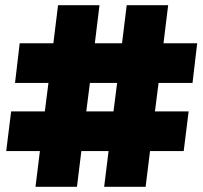

<svg xmlns="http://www.w3.org/2000/svg" viewBox="-20 -721 784 741"><path d="M723 -401H592L578 -291H708L689 -138H559L542 0H382L399 -138H294L277 0H117L134 -138H4L23 -291H153L167 -401H38L56 -554H186L204 -701H364L346 -554H451L469 -701H629L611 -554H741ZM418 -291 432 -401H327L313 -291Z"/></svg>

Font: Argentum Sans Black
Style: Regular
Weight: 900
Designer: Julieta Ulanovsky (Modified by Cristiano Sobral)
Foundry: Julieta Ulanovsky
Version: Version 1.000; ttfautohint (v1.5.65-e2d9)